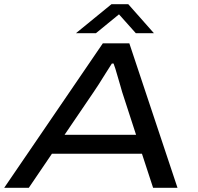

<svg xmlns="http://www.w3.org/2000/svg" viewBox="-34 -893 941 913"><path d="M-14 0 455 -687H581L810 0H694L641 -162H213L103 0ZM273 -252H613L547 -455Q544 -467 538 -486.5Q532 -506 526 -527.5Q520 -549 514.5 -566.5Q509 -584 506 -591H498Q484 -570 467.5 -543Q451 -516 435.5 -492Q420 -468 411 -455ZM327 -735 496 -873H576L698 -735H612L512 -847H559L422 -735Z"/></svg>

Font: Archivo Expanded
Style: Italic
Weight: 400
Width: 7
Italic angle: -10°
Designer: Hector Gatti
Foundry: Omnibus-Type
Version: Version 2.001